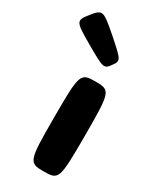

<svg xmlns="http://www.w3.org/2000/svg" viewBox="-277 -885 782 949"><g transform="rotate(30 114.0 -410.5)"><path d="M-42 -783C3 -838 7 -838 106 -752C204 -666 206 -663 179 -626C152 -588 148 -589 32 -656C-84 -723 -86 -727 -42 -783ZM149 -513C63 -513 60 -506 60 -257C60 -7 63 0 149 0C234 0 237 -7 237 -257C237 -506 234 -513 149 -513Z"/></g></svg>

Font: Hussar Print
Style: Bold
Weight: 700
Foundry: Cannot Into Space Fonts
Version: Version 2.00